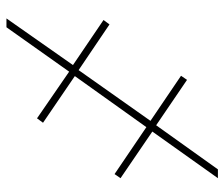

<svg xmlns="http://www.w3.org/2000/svg" viewBox="-70 -625 695 595"><g transform="rotate(90 277.5 -327.5)"><path d="M374 -433.6 215.8 -211.9 360.4 -113.3 346.7 -94.7 202.1 -194.3 64.5 0H37.1L181.6 -206.1L42 -300.8L55.7 -319.3L197.3 -223.6L354.5 -446.3L214.8 -541L227.5 -559.6L368.2 -463.9L504.9 -655.3H532.2L387.7 -452.1L532.2 -353.5L519.5 -335Z"/></g></svg>

Font: Inter 24pt Thin
Style: Italic
Weight: 250
Italic angle: -9.3988°
Version: Version 4.001;git-66647c0bb